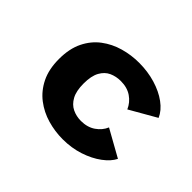

<svg xmlns="http://www.w3.org/2000/svg" viewBox="-109 -715 928 928"><g transform="rotate(45 355.0 -250.5)"><path d="M644.5 -111Q629 -79.5 591.2 -51.5Q553.5 -23.5 501 -6.2Q448.5 11 388.5 11Q335 11 284 -3.8Q233 -18.5 191.8 -50Q150.5 -81.5 126 -131.2Q101.5 -181 101.5 -251Q101.5 -321.5 126 -371.2Q150.5 -421 191.8 -452Q233 -483 284 -497.5Q335 -512 388.5 -512Q448.5 -512 500.8 -496.2Q553 -480.5 590.5 -453Q628 -425.5 643.5 -390L507.5 -312Q493 -345.5 462.8 -366.2Q432.5 -387 388.5 -387Q356.5 -387 329.5 -374.8Q302.5 -362.5 286 -332.8Q269.5 -303 269.5 -251Q269.5 -200 286 -170Q302.5 -140 329.5 -127Q356.5 -114 388.5 -114Q432 -114 462.8 -135.2Q493.5 -156.5 506.5 -188Z"/></g></svg>

Font: League Mono
Style: Bold
Weight: 700
Width: 6
Designer: Tyler Finck
Foundry: The League of Moveable Type / Tyler Finck
Version: Version 2.300;RELEASE